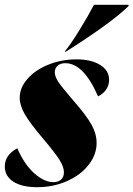

<svg xmlns="http://www.w3.org/2000/svg" viewBox="-33 -767 555 799"><path d="M285 -520Q346 -520 383.5 -497Q421 -474 421 -435Q421 -412 408.5 -394Q396 -376 375 -366Q315 -504 239 -504Q218 -504 206.5 -493.5Q195 -483 195 -466Q195 -448 211 -424.5Q227 -401 271 -350Q327 -286 348 -248Q369 -210 369 -172Q369 -123 335.5 -80.5Q302 -38 245 -13Q188 12 122 12Q58 12 22.5 -11Q-13 -34 -13 -74Q-13 -122 39 -150Q68 -83 109.5 -46Q151 -9 189 -9Q210 -9 221.5 -20Q233 -31 233 -50Q233 -72 215 -101Q197 -130 148 -188Q91 -255 70 -292Q49 -329 49 -360Q49 -402 81.5 -439Q114 -476 168.5 -498Q223 -520 285 -520ZM358 -747H502V-742Q465 -705 391.5 -652.5Q318 -600 241 -552H236Q260 -581 296.5 -640Q333 -699 358 -747Z"/></svg>

Font: Nyght Serif Dark Italic
Style: Regular
Weight: 800
Italic angle: -16°
Designer: Maksym Kobuzan
Version: Version 0.400